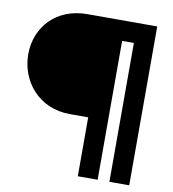

<svg xmlns="http://www.w3.org/2000/svg" viewBox="-89 -903 887 982"><g transform="rotate(10 354.0 -412.5)"><path d="M545 0H648V-825H285C124 -825 23 -712 23 -571C23 -431 124 -306 285 -306H381V0H484V-721H545Z"/></g></svg>

Font: Hussar Techniczny
Style: Bold 
Weight: 700
Foundry: Cannot Into Space Fonts
Version: Version 0.77